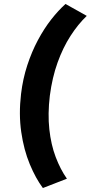

<svg xmlns="http://www.w3.org/2000/svg" viewBox="-20 -778 457 967"><path d="M86 -305Q95 -381 117.5 -449.5Q140 -518 171 -576Q202 -634 238 -680Q274 -726 310 -758L417 -698Q373 -656 335 -597Q297 -538 270 -463Q243 -388 231 -296Q220 -204 228.5 -126.5Q237 -49 260.5 13Q284 75 317 122L196 169Q160 121 130 49Q100 -23 87 -113Q74 -203 86 -305Z"/></svg>

Font: Josefin Sans Thin
Style: Bold Italic
Weight: 700
Italic angle: -7°
Version: Version 2.000